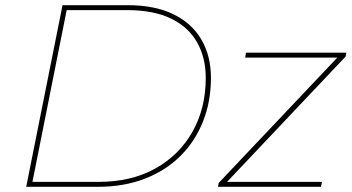

<svg xmlns="http://www.w3.org/2000/svg" viewBox="-20 -720 1357 740"><path d="M81 0 221 -700H472Q577 -700 648.5 -665Q720 -630 756.5 -567Q793 -504 793 -420Q793 -329 762.5 -252Q732 -175 675 -118.5Q618 -62 537.5 -31Q457 0 357 0ZM105 -19H359Q486 -19 578.5 -70.5Q671 -122 722 -212.5Q773 -303 773 -420Q773 -498 739.5 -557Q706 -616 639 -648.5Q572 -681 470 -681H237ZM820 0 823 -15 1280 -498H925L928 -517H1315L1312 -502L855 -19H1221L1217 0Z"/></svg>

Font: Montserrat Thin
Style: Italic
Weight: 100
Italic angle: -11.3°
Designer: Julieta Ulanovsky
Foundry: Julieta Ulanovsky
Version: Version 9.000; ttfautohint (v1.8.4.7-5d5b)